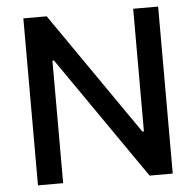

<svg xmlns="http://www.w3.org/2000/svg" viewBox="-52 -780 851 833"><g transform="rotate(-5 373.5 -363.5)"><path d="M79.9 0V-727.3H181.5L551.5 -193.2H558.2V-727.3H666.9V0H566.1L196.4 -533.4H189.6V0Z"/></g></svg>

Font: Cannonade Med
Style: Regular
Weight: 500
Designer: Rasmus Andersson
Foundry: rsms
Version: Version 3.012;git-f93a4a705